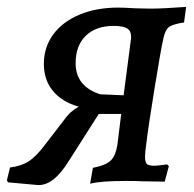

<svg xmlns="http://www.w3.org/2000/svg" viewBox="-47 -524 563 556"><path d="M376 -103Q373 -82 373 -69Q373 -54 378.5 -49Q384 -44 400 -44Q409 -44 437 -48L442 -43L430 2L366 1Q348 0 318 0Q244 0 214 8L222 -38Q259 -45 273.5 -59Q288 -73 293 -105L304 -194H239L153 -59Q130 -22 108.5 -5Q87 12 64 12L-24 4L-27 -2L-18 -39Q15 -43 37 -57.5Q59 -72 85 -107L135 -172Q148 -190 158 -199Q168 -208 181 -215Q132 -229 106 -261Q80 -293 80 -339Q80 -387 107 -424Q134 -461 183 -481.5Q232 -502 295 -502Q312 -502 344 -500L389 -499Q422 -499 492 -504L486 -459Q453 -454 442 -445.5Q431 -437 426 -412Q419 -382 400.5 -268Q382 -154 376 -103ZM311 -248 332 -409Q335 -431 323.5 -440Q312 -449 282 -449Q231 -449 201.5 -420.5Q172 -392 172 -341Q172 -274 243 -251Z"/></svg>

Font: Alegreya SC Medium
Style: Italic
Weight: 500
Italic angle: -7°
Designer: Juan Pablo del Peral
Foundry: Huerta Tipografica
Version: Version 2.007; ttfautohint (v1.6)